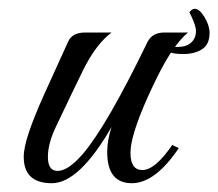

<svg xmlns="http://www.w3.org/2000/svg" viewBox="-20 -418 497 437"><path d="M98 -1Q34 -1 34 -61Q34 -82 46 -117.5Q58 -153 80 -202L135 -323Q144 -344 174 -344H234Q199 -318 170 -260Q159 -238 143.5 -205.5Q128 -173 108 -131Q89 -92 89 -61Q89 -29 111 -29Q135 -29 168 -67Q223 -131 316 -323Q327 -344 354 -344H408Q375 -317 339 -245Q289 -144 279 -91Q278 -85 277.5 -80Q277 -75 277 -70Q277 -31 304 -31Q333 -31 372 -88L387 -81Q333 -1 280 -1Q224 -1 224 -72Q224 -99 234 -129Q160 -1 98 -1ZM397 -295Q349 -295 357 -318Q362 -316 369 -313.5Q376 -311 383 -311Q404 -311 415 -321Q426 -331 426 -347Q426 -355 421.5 -367Q417 -379 411 -390Q417 -398 423 -398Q434 -398 445.5 -379Q457 -360 457 -343Q457 -317 440 -306Q423 -295 397 -295Z"/></svg>

Font: Carattere
Style: Regular
Weight: 400
Designer: Robert E. Leuschke
Foundry: Robert E. Leuschke
Version: Version 1.010; ttfautohint (v1.8.3)